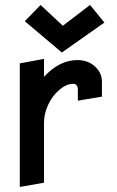

<svg xmlns="http://www.w3.org/2000/svg" viewBox="-20 -742 468 767"><path d="M339.8 -722.2 231 -639.2 142.1 -722.2 79.1 -657.2 227.1 -532.2 397 -651.9ZM387.2 -415Q387.2 -451.2 359.1 -476.6Q331.1 -502 289.1 -502Q217.3 -502 155.8 -435.1V-506.8L59.1 -488.8V4.9L155.8 -12.2V-252Q155.8 -289.1 173.3 -325.4Q190.9 -361.8 218.5 -384.5Q246.1 -407.2 272.9 -407.2Q281.7 -407.2 286.4 -400.9Q291 -394.5 291 -387.2V-339.8L387.2 -356Z"/></svg>

Font: Comic Neue Angular
Style: Bold
Weight: 700
Designer: Craig Rozynski
Foundry: Craig Rozynski
Version: Version 2.003